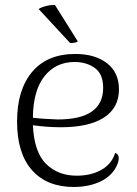

<svg xmlns="http://www.w3.org/2000/svg" viewBox="-20 -732 545 765"><path d="M453 -102Q453 -89 447 -76Q429 -33 382.5 -10Q336 13 274 13Q167 13 107.5 -54Q48 -121 48 -248Q48 -374 108 -445.5Q168 -517 280 -517Q359 -517 406.5 -480Q454 -443 454 -376Q454 -302 394 -263.5Q334 -225 223 -225Q167 -225 111 -233Q116 -126 163.5 -79Q211 -32 286 -32Q342 -32 383.5 -55Q425 -78 439 -123Q453 -118 453 -102ZM111 -263Q150 -258 210 -256Q391 -256 391 -382Q391 -437 358 -461Q325 -485 277 -485Q202 -485 157 -428Q112 -371 111 -263ZM199 -712 290 -567Q287 -564 277 -562Q267 -560 259 -561L134 -696Q144 -703 163.5 -708Q183 -713 199 -712Z"/></svg>

Font: Arima Madurai Light
Style: Regular
Weight: 300
Designer: Joana Correia and Natanael Gama
Foundry: NDISCOVER
Version: Version 1.019